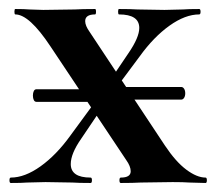

<svg xmlns="http://www.w3.org/2000/svg" viewBox="-20 -406 480 426"><path d="M391 -199Q391 -193 388.5 -189Q386 -185 382 -185H225V-213H382Q386 -213 388.5 -209Q391 -205 391 -199ZM53 -194Q53 -200 55 -204Q57 -208 61 -208H225V-180H61Q57 -180 55 -184Q53 -188 53 -194ZM248 -12Q270 -12 270 -26Q270 -37 260 -51L92 -303Q45 -374 14 -374Q12 -374 12 -380Q12 -386 14 -386Q35 -386 45 -385L76 -384L146 -385Q162 -386 191 -386Q193 -386 193 -380Q193 -374 191 -374Q169 -374 169 -359Q169 -349 179 -335L346 -83Q370 -47 393.5 -29.5Q417 -12 436 -12Q439 -12 439 -6Q439 0 436 0L400 -1Q387 -2 363 -2L292 -1Q276 0 248 0Q245 0 245 -6Q245 -12 248 -12ZM4 -12Q35 -12 70 -37Q105 -62 136 -105L202 -195L216 -181L160 -98Q137 -65 137 -42Q137 -12 181 -12Q184 -12 184 -6Q184 0 181 0Q154 0 141 -1L81 -2L40 -1Q29 0 4 0Q1 0 1 -6Q1 -12 4 -12ZM209 -205 265 -288Q289 -323 289 -344Q289 -374 244 -374Q242 -374 242 -380Q242 -386 244 -386Q271 -386 285 -385L345 -384L386 -385Q397 -386 422 -386Q425 -386 425 -380Q425 -374 422 -374Q391 -374 356 -349Q321 -324 290 -281L223 -191Z"/></svg>

Font: Cormorant Infant
Style: Bold
Weight: 700
Designer: Christian Thalmann (Catharsis Fonts)
Foundry: Catharsis Fonts
Version: Version 4.000